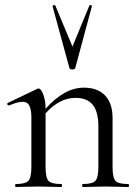

<svg xmlns="http://www.w3.org/2000/svg" viewBox="-20 -751 557 771"><path d="M259 -477 191 -726Q191 -728 193.5 -729.5Q196 -731 199 -730.5Q202 -730 202 -729L271 -564L339 -729Q339 -730 342 -730.5Q345 -731 347.5 -729.5Q350 -728 349 -726L282 -477Q280 -472 270.5 -472Q261 -472 259 -477ZM495 -12Q498 -12 498 -6Q498 0 495 0Q484 0 453 -1Q422 -2 404 -2Q385 -2 354 -1Q323 0 312 0Q310 0 310 -6Q310 -12 312 -12Q351 -12 363 -25Q375 -38 375 -81V-243Q375 -302 352.5 -330Q330 -358 283 -358Q219 -358 163 -296V-81Q163 -38 174.5 -25Q186 -12 226 -12Q229 -12 229 -6Q229 0 226 0Q215 0 184 -1Q153 -2 135 -2Q116 -2 85 -1Q54 0 43 0Q41 0 41 -6Q41 -12 43 -12Q82 -12 94 -25Q106 -38 106 -81V-278Q106 -328 87 -338.5Q68 -349 17 -328Q14 -327 11.5 -329Q9 -331 9 -334Q9 -337 12 -338L131 -395Q137 -398 144 -390Q151 -382 157 -361.5Q163 -341 163 -314Q238 -399 317 -399Q372 -399 402 -367.5Q432 -336 432 -277V-81Q432 -38 443.5 -25Q455 -12 495 -12Z"/></svg>

Font: Cormorant
Style: Regular
Weight: 400
Designer: Christian Thalmann (Catharsis Fonts)
Version: Version 1.000;PS 001.000;hotconv 1.0.70;makeotf.lib2.5.58329